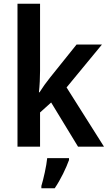

<svg xmlns="http://www.w3.org/2000/svg" viewBox="-20 -780 575 1021"><path d="M193 -403V-760H73V0H193V-182L252 -235L395 0H533L334 -315L522 -543H387L245 -366C227 -344 205 -313 190 -289H187C191 -326 193 -367 193 -403ZM347 71V61H231C227 103 211 173 200 209V221H271C303 174 331 115 347 71Z"/></svg>

Font: Noto Sans Armenian SemiCondensed SemiBold
Style: Regular
Weight: 600
Width: 4
Designer: Monotype Design Team
Foundry: Monotype Imaging Inc.
Version: Version 2.008